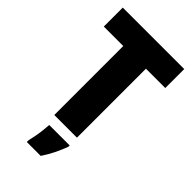

<svg xmlns="http://www.w3.org/2000/svg" viewBox="-279 -797 1102 1102"><g transform="rotate(45 271.5 -246.5)"><path d="M364 0H180V-560H22V-714H521V-560H364ZM366 72Q351 112 333.5 147.5Q316 183 291 221H178V207Q183 187 188 160.5Q193 134 196 107Q199 80 200 61H366Z"/></g></svg>

Font: Noto Sans Gurmukhi SemiCondensed Black
Style: Regular
Weight: 900
Width: 4
Designer: Jelle Bosma - Monotype Design Team
Foundry: Monotype Imaging Inc.
Version: Version 2.004; ttfautohint (v1.8.4.7-5d5b)